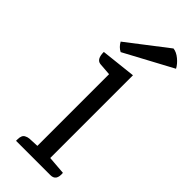

<svg xmlns="http://www.w3.org/2000/svg" viewBox="-230 -720 750 750"><g transform="rotate(45 145.5 -345.0)"><path d="M238 0H48V-8Q48 -32 62 -38Q69 -42 79 -43L121 -45V-441L69 -445Q45 -448 45 -488L190 -504V-47L266 -41Q270 0 238 0ZM291 -641 92 -534Q74 -543 63 -563L228 -690Q246 -688 264 -673Q282 -658 291 -641Z"/></g></svg>

Font: Karma
Style: Regular
Weight: 400
Designer: Joana Correia
Foundry: Indian Type Foundry
Version: Version 1.202;PS 1.0;hotconv 1.0.78;makeotf.lib2.5.61930; tt